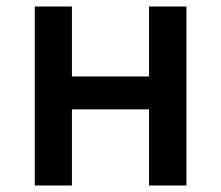

<svg xmlns="http://www.w3.org/2000/svg" viewBox="-20 -570 679 590"><path d="M87 0H201V-234H438V0H553V-550H438V-335H201V-550H87Z"/></svg>

Font: Noto Sans T Chinese Medium
Style: Regular
Weight: 500
Designer: Ryoko NISHIZUKA (kana & ideographs); Paul D. Hunt (Latin, Greek & Cyrillic); Wenlong ZHANG (bopomofo); Sandoll Communica
Foundry: Adobe Systems Incorporated
Version: Version 1.000;PS 1;hotconv 1.0.78;makeotf.lib2.5.61930